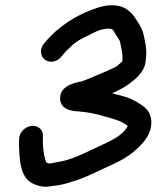

<svg xmlns="http://www.w3.org/2000/svg" viewBox="-20 -703 595 730"><path d="M214.1 -488.8C224.4 -501.3 231.7 -510.2 244.6 -521.3C245.2 -521.8 246.2 -522.7 246.8 -523.4C261.2 -538.4 279.1 -550.8 300.7 -560.8C334.8 -577.7 360.1 -594 391.4 -594C407.8 -594 409.1 -590.9 417.4 -576.3C425.7 -561.7 435.3 -551 436.7 -543.1C441.1 -518.2 448.2 -496.7 444.7 -469.2C439.8 -464.6 431.8 -457.6 423.7 -451C413.2 -444.1 359 -420.8 341.6 -414.1C318.7 -405.3 303.9 -397.2 287.8 -393C284 -391.9 211.2 -383.3 208.6 -333.9C206.3 -288.7 248.3 -281.6 270.2 -280.1C312.3 -277 341.7 -271.5 379.2 -259.9C418.8 -249.2 439 -243.3 462.3 -226.9C463.7 -225.9 464 -225.7 465.3 -224.7C465.3 -224.4 465.2 -223.8 465.1 -223.1C464.7 -222 463.9 -220.4 461.6 -216.9C442.7 -186.6 402.3 -167.9 355.8 -146.4C302.4 -121.6 253.7 -95 199 -86.7C184.8 -84.8 171.4 -80.9 167.2 -81.2L156.5 -85C147.4 -105.3 142.4 -137.6 142.9 -172.5L143.1 -186.3C144 -214.6 119.5 -226.9 99.1 -224.2C78.8 -221.6 53.6 -203.4 52.7 -174.8L52.3 -159.7C52.1 -148.8 52.4 -137.3 53.4 -125.3C56.3 -87.1 58.5 -22 111.2 -2.4C122.8 2.2 141 10.2 170.1 5.7C191.9 2.8 214.5 0.2 238 -7.3L279.6 -20.4C316.1 -33.6 351.6 -52.3 383.3 -66.5C419.2 -82.5 461.4 -101.5 495.4 -132.3C516.5 -151.3 552.1 -184.2 555.1 -230.1C558.2 -265.4 541.5 -287.8 520.5 -302.4C503.2 -313.5 485.9 -325.2 459.6 -334C442.1 -339 425.8 -343.5 406.2 -348.4C427.7 -357.9 451.6 -369.6 470.4 -383.8C489.1 -397.2 526.8 -425.2 533.1 -465C538.2 -497.2 536.6 -524.3 530.1 -550.5C526.9 -570.9 522.7 -588.6 511.1 -607.5C493.2 -634.6 473.6 -683 405.4 -683C393.9 -683 382.4 -681.8 372.5 -679.2L356.1 -675.3C355.6 -675.1 354.8 -674.9 354.2 -674.7C270.5 -648.2 200.8 -602.2 148 -538.2C127 -514.1 136.1 -486.6 151.1 -475.7C165.4 -465.5 193.9 -462.8 214.1 -488.8Z"/></svg>

Font: Just Breathe
Style: BdObl3
Weight: 400
Foundry: Cannot Into Space Fonts
Version: Version 0.72